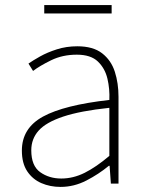

<svg xmlns="http://www.w3.org/2000/svg" viewBox="-20 -722 576 755"><path d="M218 13Q177 13 142.5 -2Q108 -17 87 -48.5Q66 -80 66 -130Q66 -218 149 -263.5Q232 -309 410 -329Q412 -372 402.5 -412.5Q393 -453 365 -480Q337 -507 282 -507Q226 -507 181 -485Q136 -463 110 -443L92 -472Q109 -484 137.5 -500Q166 -516 203.5 -528Q241 -540 284 -540Q346 -540 381.5 -512.5Q417 -485 431.5 -440Q446 -395 446 -341V0H416L411 -70H408Q368 -37 319.5 -12Q271 13 218 13ZM221 -20Q268 -20 313 -42.5Q358 -65 410 -109V-298Q296 -286 228.5 -263.5Q161 -241 132 -208.5Q103 -176 103 -131Q103 -70 138 -45Q173 -20 221 -20ZM154 -669V-702H419V-669Z"/></svg>

Font: Shanggu Sans SC VF
Style: Regular
Weight: 250
Designer: GuiWonder
Version: Version 1.021